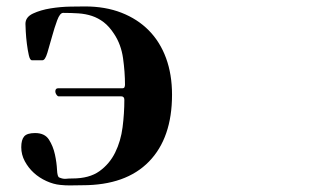

<svg xmlns="http://www.w3.org/2000/svg" viewBox="-20 -567 1040 596"><path d="M162 -268Q159 -268 156 -272Q153 -276 152 -280.5Q151 -285 153 -289Q155 -293 161 -293H360Q365 -293 366.5 -296.5Q368 -300 368 -304Q368 -343 362 -386Q356 -429 334 -462Q319 -485 302 -498Q285 -511 265.5 -517.5Q246 -524 223.5 -525.5Q201 -527 176 -527Q166 -527 157.5 -504Q149 -481 141.5 -453.5Q134 -426 127 -403Q120 -380 112 -380H79Q73 -380 69.5 -395.5Q66 -411 63.5 -430.5Q61 -450 60 -468.5Q59 -487 59 -493Q59 -514 82.5 -525Q106 -536 137 -541Q168 -546 199 -546.5Q230 -547 244 -547Q307 -547 357 -527.5Q407 -508 442 -472.5Q477 -437 495.5 -386.5Q514 -336 514 -273Q514 -139 442.5 -65.5Q371 8 236 8Q219 8 201.5 8.5Q184 9 167 7Q146 5 124 -5Q102 -15 85 -30.5Q68 -46 57 -66.5Q46 -87 46 -110Q46 -133 55 -143.5Q64 -154 89 -154Q119 -154 132 -133.5Q145 -113 150.5 -87.5Q156 -62 157 -40Q158 -18 164 -16Q176 -11 184.5 -12Q193 -13 205 -13Q257 -13 288.5 -35.5Q320 -58 337.5 -93.5Q355 -129 360.5 -172Q366 -215 366 -257Q366 -268 356 -268Z"/></svg>

Font: SoukouMincho
Style: Regular
Weight: 400
Designer: Dr. Ken Lunde (project architect, glyph set definition & overall production); Masataka HATTORI  (production & ideograph 
Foundry: Adobe Systems Incorporated
Version: Version 1.00